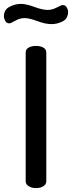

<svg xmlns="http://www.w3.org/2000/svg" viewBox="-66 -967 370 987"><path d="M-46 -883Q-46 -917 -17 -932Q12 -947 41 -947Q69 -947 110.5 -931.5Q152 -916 179 -916Q203 -916 226 -928.5Q249 -941 256 -941Q270 -941 277 -929Q284 -917 284 -907Q284 -871 256 -857Q228 -843 199 -843Q167 -843 126 -858.5Q85 -874 60 -874Q36 -874 12.5 -860.5Q-11 -847 -18 -847Q-32 -847 -39 -859.5Q-46 -872 -46 -883ZM66 -35V-697Q66 -714 81.5 -722.5Q97 -731 119 -731Q141 -731 156.5 -722.5Q172 -714 172 -697V-35Q172 -19 156.5 -9.5Q141 0 119 0Q98 0 82 -9.5Q66 -19 66 -35Z"/></svg>

Font: TerminalDosisSemiBold
Style: Bold
Weight: 600
Designer: EdgarTolentino, PabloImpallari, IginoMarini
Foundry: EdgarTolentino, PabloImpallari, IginoMarini
Version: Version 1.006